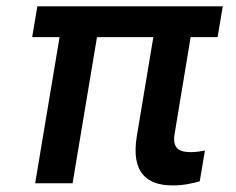

<svg xmlns="http://www.w3.org/2000/svg" viewBox="-20 -565 728 592"><path d="M666.9 -545.5H95.2L79.2 -450.6H163.7L88.4 0H203.8L279.1 -450.6H452.8L401.6 -143.8C384.2 -34.4 431.1 6.7 512.1 6.7C546.9 6.7 574.9 0 595.9 -6L611.9 -100.9C601.2 -98.7 584.5 -95.9 568.2 -95.9C534.8 -95.9 510.3 -105.5 518.5 -152.7L567.8 -450.6H650.9Z"/></svg>

Font: Magic Ui Pro Semi Bold
Style: Italic
Weight: 600
Italic angle: -9.39999°
Designer: Stefan Endress, Andreas Faust
Version: Version 1.000;FEAKit 1.0